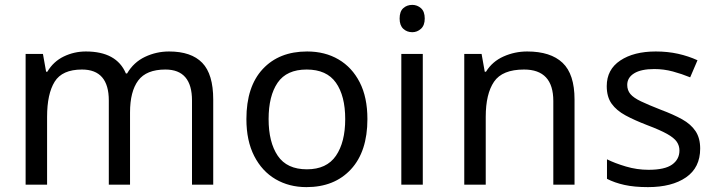

<svg xmlns="http://www.w3.org/2000/svg" viewBox="-20 -757 2935 787"><path d="M673 -546Q764 -546 809 -499.5Q854 -453 854 -349V0H767V-345Q767 -472 658 -472Q580 -472 546.5 -427Q513 -382 513 -296V0H426V-345Q426 -472 316 -472Q235 -472 204 -422Q173 -372 173 -278V0H85V-536H156L169 -463H174Q199 -505 241.5 -525.5Q284 -546 332 -546Q458 -546 496 -456H501Q528 -502 574.5 -524Q621 -546 673 -546Z M1486 -269Q1486 -136 1418.5 -63Q1351 10 1236 10Q1165 10 1109.5 -22.5Q1054 -55 1022 -117.5Q990 -180 990 -269Q990 -402 1057 -474Q1124 -546 1239 -546Q1312 -546 1367.5 -513.5Q1423 -481 1454.5 -419.5Q1486 -358 1486 -269ZM1081 -269Q1081 -174 1118.5 -118.5Q1156 -63 1238 -63Q1319 -63 1357 -118.5Q1395 -174 1395 -269Q1395 -364 1357 -418Q1319 -472 1237 -472Q1155 -472 1118 -418Q1081 -364 1081 -269Z M1670 -737Q1690 -737 1705.5 -723.5Q1721 -710 1721 -681Q1721 -653 1705.5 -639Q1690 -625 1670 -625Q1648 -625 1633 -639Q1618 -653 1618 -681Q1618 -710 1633 -723.5Q1648 -737 1670 -737ZM1713 -536V0H1625V-536Z M2141 -546Q2237 -546 2286 -499.5Q2335 -453 2335 -349V0H2248V-343Q2248 -472 2128 -472Q2039 -472 2005 -422Q1971 -372 1971 -278V0H1883V-536H1954L1967 -463H1972Q1998 -505 2044 -525.5Q2090 -546 2141 -546Z M2850 -148Q2850 -70 2792 -30Q2734 10 2636 10Q2580 10 2539.5 1Q2499 -8 2468 -24V-104Q2500 -88 2545.5 -74.5Q2591 -61 2638 -61Q2705 -61 2735 -82.5Q2765 -104 2765 -140Q2765 -160 2754 -176Q2743 -192 2714.5 -208Q2686 -224 2633 -244Q2581 -264 2544 -284Q2507 -304 2487 -332Q2467 -360 2467 -404Q2467 -472 2522.5 -509Q2578 -546 2668 -546Q2717 -546 2759.5 -536.5Q2802 -527 2839 -510L2809 -440Q2775 -454 2738 -464Q2701 -474 2662 -474Q2608 -474 2579.5 -456.5Q2551 -439 2551 -409Q2551 -387 2564 -371.5Q2577 -356 2607.5 -341.5Q2638 -327 2689 -307Q2740 -288 2776 -268Q2812 -248 2831 -219.5Q2850 -191 2850 -148Z"/></svg>

Font: Noto Sans Phoenician
Style: Regular
Weight: 400
Designer: Monotype Design Team
Foundry: Monotype Imaging Inc.
Version: Version 2.001; ttfautohint (v1.8.4.7-5d5b)